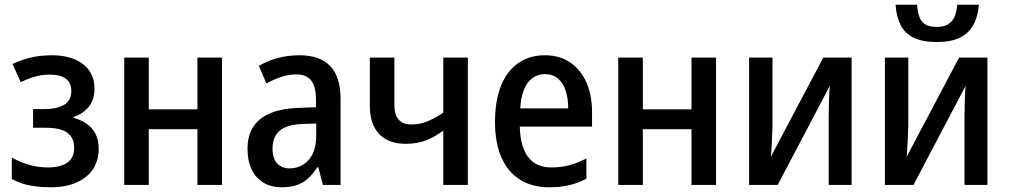

<svg xmlns="http://www.w3.org/2000/svg" viewBox="-20 -783 4272 813"><path d="M201 -549Q254 -549 294.5 -532.5Q335 -516 357.5 -484.5Q380 -453 380 -408Q380 -361 356 -331Q332 -301 292 -288V-284Q324 -275 347.5 -258.5Q371 -242 384.5 -216Q398 -190 398 -152Q398 -106 375.5 -69.5Q353 -33 307 -11.5Q261 10 192 10Q158 10 128.5 6Q99 2 74.5 -6Q50 -14 30 -25V-116Q59 -99 98.5 -86.5Q138 -74 184 -74Q234 -74 264 -93.5Q294 -113 294 -158Q294 -199 265.5 -220.5Q237 -242 174 -242H120V-321H166Q220 -321 251 -339Q282 -357 282 -398Q282 -432 259 -449.5Q236 -467 191 -467Q159 -467 129.5 -459Q100 -451 68 -435L33 -512Q73 -531 113.5 -540Q154 -549 201 -549Z M610 -539V-320H816V-539H920V0H816V-236H610V0H506V-539Z M1248 -549Q1335 -549 1378.5 -503Q1422 -457 1422 -364V0H1347L1328 -75H1324Q1305 -46 1284 -27Q1263 -8 1236.5 1Q1210 10 1172 10Q1128 10 1095.5 -9.5Q1063 -29 1045.5 -65.5Q1028 -102 1028 -153Q1028 -235 1081.5 -278.5Q1135 -322 1241 -326L1318 -329V-359Q1318 -418 1297 -443Q1276 -468 1235 -468Q1203 -468 1171.5 -457.5Q1140 -447 1108 -430L1076 -504Q1111 -525 1155 -537Q1199 -549 1248 -549ZM1261 -258Q1192 -255 1163 -228.5Q1134 -202 1134 -154Q1134 -111 1154 -90.5Q1174 -70 1206 -70Q1255 -70 1287 -106Q1319 -142 1319 -211V-260Z M1650 -338Q1650 -296 1668.5 -276Q1687 -256 1722 -256Q1759 -256 1792 -270Q1825 -284 1857 -306V-539H1961V0H1857V-230Q1823 -204 1784.5 -189Q1746 -174 1699 -174Q1624 -174 1585 -216Q1546 -258 1546 -336V-539H1650Z M2287 -549Q2350 -549 2394.5 -518.5Q2439 -488 2463 -434Q2487 -380 2487 -307V-247H2181Q2183 -162 2216.5 -118Q2250 -74 2314 -74Q2356 -74 2391 -83.5Q2426 -93 2463 -112V-26Q2428 -8 2391 1Q2354 10 2306 10Q2233 10 2181.5 -22.5Q2130 -55 2103 -117Q2076 -179 2076 -266Q2076 -357 2101.5 -420Q2127 -483 2174.5 -516Q2222 -549 2287 -549ZM2288 -469Q2242 -469 2214.5 -432Q2187 -395 2183 -324H2386Q2386 -366 2375.5 -398.5Q2365 -431 2343 -450Q2321 -469 2288 -469Z M2702 -539V-320H2908V-539H3012V0H2908V-236H2702V0H2598V-539Z M3251 -252Q3251 -239 3250 -221.5Q3249 -204 3248.5 -185Q3248 -166 3246.5 -148.5Q3245 -131 3244 -119L3466 -539H3586V0H3489V-281Q3489 -302 3489.5 -327.5Q3490 -353 3491 -378Q3492 -403 3494 -420L3273 0H3152V-539H3251Z M4125 -763Q4121 -712 4101 -676.5Q4081 -641 4043.5 -623Q4006 -605 3947 -605Q3887 -605 3849.5 -623Q3812 -641 3794 -676Q3776 -711 3772 -763H3863Q3867 -710 3886 -689.5Q3905 -669 3947 -669Q3986 -669 4007.5 -690.5Q4029 -712 4033 -763ZM3826 -252Q3826 -239 3825 -221.5Q3824 -204 3823.5 -185Q3823 -166 3821.5 -148.5Q3820 -131 3819 -119L4041 -539H4161V0H4064V-281Q4064 -302 4064.5 -327.5Q4065 -353 4066 -378Q4067 -403 4069 -420L3848 0H3727V-539H3826Z"/></svg>

Font: Noto Sans Display SemiCondensed Medium
Style: Regular
Weight: 500
Width: 4
Designer: Monotype Design Team
Foundry: Monotype Imaging Inc.
Version: Version 2.003